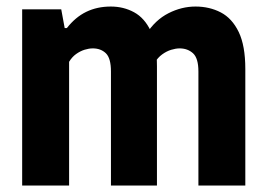

<svg xmlns="http://www.w3.org/2000/svg" viewBox="-20 -576 827 596"><path d="M48.8 0V-547H170.1L180.8 -488.9H187.6Q214 -522.8 247.7 -539.2Q281.5 -555.7 324 -555.7Q363.5 -555.7 396.1 -538Q428.7 -520.3 448 -479.7Q467.2 -439.1 467.2 -370.3V0H324.4V-354.1Q324.4 -395.3 308.7 -410.6Q292.9 -425.8 268.1 -425.8Q256.2 -425.8 242.5 -421.6Q228.8 -417.3 216 -408.1Q203.3 -398.9 194.5 -384.1V0ZM595.9 0V-354.1Q595.9 -395.3 579.2 -410.6Q562.4 -425.8 537.6 -425.8Q525.7 -425.8 511.3 -421.4Q496.9 -417 483.2 -407Q469.5 -397.1 459.9 -380.5L434 -470.3Q462.1 -514.2 502.9 -534.9Q543.7 -555.7 586.9 -555.7Q630.2 -555.7 665.3 -537.5Q700.5 -519.2 721 -476.7Q741.5 -434.2 741.5 -361.8V0Z"/></svg>

Font: Encode Sans Condensed Thin
Style: Regular
Weight: 100
Width: 3
Designer: Multiple Designers
Foundry: Impallari Type
Version: Version 3.002